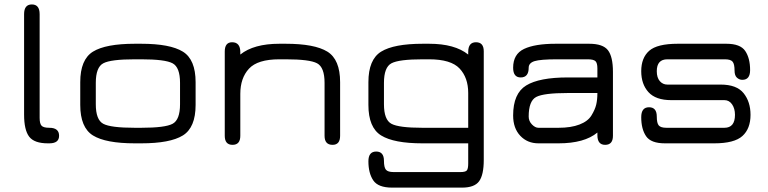

<svg xmlns="http://www.w3.org/2000/svg" viewBox="-20 -648 3471 868"><path d="M203.1 0C232.4 0 247.1 -11.4 247.1 -34.2C247.1 -58.3 232.4 -70.3 203.1 -70.3C185.5 -70.3 173.8 -73.4 168 -79.6C162.1 -85.8 159.2 -97.7 159.2 -115.2V-584C159.2 -613.3 147.5 -627.9 124 -627.9C100.6 -627.9 88.9 -613.3 88.9 -584V-129.9C88.9 -83.7 96.5 -50.5 111.8 -30.3C127.1 -10.1 155.3 0 196.3 0Z M618.2 0C705.4 0 768.2 -11.9 806.6 -35.6C845.1 -59.4 864.3 -105.5 864.3 -173.8V-276.4C864.3 -344.7 845.1 -390.8 806.6 -414.6C768.2 -438.3 705.4 -450.2 618.2 -450.2H589.8C502 -450.2 438.8 -438.3 400.4 -414.6C362 -390.8 342.8 -344.7 342.8 -276.4V-173.8C342.8 -105.5 362 -59.4 400.4 -35.6C438.8 -11.9 502 0 589.8 0ZM589.8 -70.3C516.9 -70.3 469.2 -76.3 446.8 -88.4C424.3 -100.4 413.1 -129.9 413.1 -176.8V-273.4C413.1 -320.3 424.3 -349.8 446.8 -361.8C469.2 -373.9 516.9 -379.9 589.8 -379.9H618.2C690.4 -379.9 737.8 -373.9 760.3 -361.8C782.7 -349.8 793.9 -320.3 793.9 -273.4V-176.8C793.9 -129.9 782.7 -100.4 760.3 -88.4C737.8 -76.3 690.4 -70.3 618.2 -70.3Z M1243.2 -379.9H1271.5C1343.8 -379.9 1391.1 -373.9 1413.6 -361.8C1436 -349.8 1447.3 -320.3 1447.3 -273.4V-34.2C1447.3 -6.8 1459.3 6.8 1483.4 6.8C1506.2 6.8 1517.6 -6.8 1517.6 -34.2V-276.4C1517.6 -344.7 1498.4 -390.8 1460 -414.6C1421.5 -438.3 1358.7 -450.2 1271.5 -450.2H1243.2C1165.7 -450.2 1106.8 -433.9 1066.4 -401.4V-412.1C1066.4 -442.1 1054 -457 1029.3 -457C1007.2 -457 996.1 -443 996.1 -415V-34.2C996.1 -6.8 1007.8 6.8 1031.2 6.8C1054.7 6.8 1066.4 -6.8 1066.4 -34.2V-223.6C1066.4 -271.2 1079.4 -309.1 1105.5 -337.4C1131.5 -365.7 1177.4 -379.9 1243.2 -379.9Z M2167 75.2V-416C2167 -443.4 2155.3 -457 2131.8 -457C2108.4 -457 2096.7 -442.4 2096.7 -413.1V-401.4C2056.3 -433.9 1997.4 -450.2 1919.9 -450.2H1891.6C1804.4 -450.2 1741.5 -438.3 1703.1 -414.6C1664.7 -390.8 1645.5 -344.7 1645.5 -276.4V-173.8C1645.5 -105.5 1664.7 -59.4 1703.1 -35.6C1741.5 -11.9 1803.7 0 1889.6 0H2096.7V90.8C2096.7 107.1 2094.6 117.7 2090.3 122.6C2086.1 127.4 2076.5 129.9 2061.5 129.9H1759.8C1742.2 129.9 1730.5 126.3 1724.6 119.1C1718.8 112 1715.8 98.6 1715.8 79.1C1715.8 51.1 1704.1 37.1 1680.7 37.1C1657.2 37.1 1645.5 51.8 1645.5 81.1C1645.5 116.9 1652.8 145.7 1667.5 167.5C1682.1 189.3 1710.6 200.2 1752.9 200.2H2068.4C2106.1 200.2 2132 190.6 2146 171.4C2160 152.2 2167 120.1 2167 75.2ZM1889.6 -70.3C1818.7 -70.3 1772 -76.3 1749.5 -88.4C1727.1 -100.4 1715.8 -129.9 1715.8 -176.8V-273.4C1715.8 -320.3 1727.1 -349.8 1749.5 -361.8C1772 -373.9 1819.3 -379.9 1891.6 -379.9H1919.9C1985.7 -379.9 2031.6 -366 2057.6 -338.4C2083.7 -310.7 2096.7 -273.8 2096.7 -227.5V-70.3Z M2546.9 -297.9C2460.9 -297.9 2398.3 -285.8 2358.9 -261.7C2319.5 -237.6 2299.8 -192.4 2299.8 -126C2299.8 -87.6 2310.5 -57 2332 -34.2C2353.5 -11.4 2380.9 0 2414.1 0H2504.9C2583 0 2641.6 -16.3 2680.7 -48.8V-37.1C2680.7 -7.8 2692.4 6.8 2715.8 6.8C2739.3 6.8 2751 -6.8 2751 -34.2V-323.2C2751 -368.8 2743.5 -401.4 2728.5 -420.9C2713.5 -440.4 2685.2 -450.2 2643.6 -450.2H2492.2C2429.7 -450.2 2382 -442.4 2349.1 -426.8C2316.2 -411.1 2299.8 -382.8 2299.8 -341.8C2299.8 -312.5 2311.2 -297.9 2334 -297.9C2358.1 -297.9 2370.1 -312.5 2370.1 -341.8C2370.1 -356.1 2378.9 -366 2396.5 -371.6C2414.1 -377.1 2448.2 -379.9 2499 -379.9H2636.7C2654.3 -379.9 2666 -377.1 2671.9 -371.6C2677.7 -366 2680.7 -355.1 2680.7 -338.9V-297.9ZM2680.7 -227.5C2680.7 -207.4 2678.9 -189.8 2675.3 -174.8C2671.7 -159.8 2664.6 -143.6 2653.8 -126C2643.1 -108.4 2625 -94.7 2599.6 -85C2574.2 -75.2 2542.6 -70.3 2504.9 -70.3H2414.1C2404.3 -70.3 2394.5 -75.4 2384.8 -85.4C2375 -95.5 2370.1 -107.4 2370.1 -121.1C2370.1 -168 2381.3 -197.4 2403.8 -209.5C2426.3 -221.5 2474 -227.5 2546.9 -227.5Z M2986.3 0H3209C3269.5 0 3312 -11.1 3336.4 -33.2C3360.8 -55.3 3373 -87.2 3373 -128.9C3373 -168 3362.6 -200.5 3341.8 -226.6C3321 -252.6 3286.5 -265.6 3238.3 -265.6H2997.1C2983.4 -265.6 2972 -270.8 2962.9 -281.2C2953.8 -291.7 2949.2 -306.6 2949.2 -326.2C2949.2 -362 2965.2 -379.9 2997.1 -379.9H3256.8C3274.4 -379.9 3286.1 -376.3 3292 -369.1C3297.9 -362 3300.8 -348.6 3300.8 -329.1C3300.8 -314.1 3304.4 -303.4 3311.5 -296.9C3318.7 -290.4 3326.8 -287.1 3335.9 -287.1C3359.4 -287.1 3371.1 -301.8 3371.1 -331.1C3371.1 -366.9 3363.8 -395.7 3349.1 -417.5C3334.5 -439.3 3306 -450.2 3263.7 -450.2H3043.9C2982.1 -450.2 2939.1 -439.6 2915 -418.5C2891 -397.3 2878.9 -366.5 2878.9 -326.2C2878.9 -287.1 2889.8 -255.5 2911.6 -231.4C2933.4 -207.4 2967.8 -195.3 3014.6 -195.3H3254.9C3269.2 -195.3 3280.8 -189 3289.6 -176.3C3298.3 -163.6 3302.7 -147.8 3302.7 -128.9C3302.7 -89.8 3286.8 -70.3 3254.9 -70.3H2993.2C2975.6 -70.3 2963.9 -73.9 2958 -81.1C2952.1 -88.2 2949.2 -101.6 2949.2 -121.1C2949.2 -149.1 2937.5 -163.1 2914.1 -163.1C2890.6 -163.1 2878.9 -148.1 2878.9 -118.2C2878.9 -82.4 2886.2 -53.7 2900.9 -32.2C2915.5 -10.7 2944 0 2986.3 0Z"/></svg>

Font: Jura
Style: DemiBold
Weight: 600
Version: Version 2.5.1